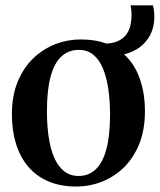

<svg xmlns="http://www.w3.org/2000/svg" viewBox="-20 -686 597 718"><path d="M24.5 -258Q24.5 -327.5 46 -380Q67.5 -432.5 104.2 -467.8Q141 -503 186.8 -520.8Q232.5 -538.5 281.5 -538.5Q363 -538.5 416.5 -504Q470 -469.5 496 -409Q522 -348.5 522 -269.5Q522 -200 500.5 -147.2Q479 -94.5 442.5 -59.2Q406 -24 360.2 -6.2Q314.5 11.5 265.5 11.5Q205 11.5 159.8 -8.2Q114.5 -28 84.5 -64Q54.5 -100 39.5 -149.5Q24.5 -199 24.5 -258ZM274 -28Q312 -28 338.2 -53Q364.5 -78 378 -129Q391.5 -180 391.5 -257.5Q391.5 -307.5 385.2 -351.5Q379 -395.5 365.5 -428.8Q352 -462 329.5 -480.8Q307 -499.5 274.5 -499.5Q236 -499.5 209.2 -474.5Q182.5 -449.5 169 -398.8Q155.5 -348 155.5 -269.5Q155.5 -219.5 161.8 -175.5Q168 -131.5 182 -98.2Q196 -65 218.8 -46.5Q241.5 -28 274 -28ZM384 -476 367 -522.5Q401 -523 421.8 -532.8Q442.5 -542.5 453.5 -558.5Q464.5 -574.5 468.2 -593.5Q472 -612.5 472 -631.5Q472 -640 471 -648.8Q470 -657.5 468.5 -666H551.5Q554.5 -658.5 555.8 -646.5Q557 -634.5 557 -621Q557 -592.5 546.8 -566.5Q536.5 -540.5 515.2 -520Q494 -499.5 461.2 -487.8Q428.5 -476 384 -476Z"/></svg>

Font: Merriweather 96pt SemiBold
Style: Regular
Weight: 600
Version: Version 2.100